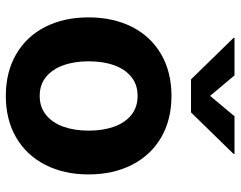

<svg xmlns="http://www.w3.org/2000/svg" viewBox="-102 -704 818 653"><g transform="rotate(90 306.5 -378.0)"><path d="M39.6 -270.5Q39.6 -354.5 72 -418.5Q104.5 -482.4 165 -517.6Q225.6 -552.7 306.6 -552.7Q387.7 -552.7 448 -517.6Q508.3 -482.4 541 -418.5Q573.7 -354.5 573.7 -270.5Q573.7 -187 541 -123.3Q508.3 -59.6 448 -24.4Q387.7 10.7 306.6 10.7Q225.6 10.7 165 -24.4Q104.5 -59.6 72 -123.3Q39.6 -187 39.6 -270.5ZM424.8 -271Q424.8 -319.8 411.4 -357.4Q397.9 -395 371.3 -416.3Q344.7 -437.5 306.6 -437.5Q268.6 -437.5 242.2 -416.3Q215.8 -395 202.4 -357.7Q189 -320.3 189 -271Q189 -222.7 202.4 -185.1Q215.8 -147.5 242.2 -126Q268.6 -104.5 306.6 -104.5Q344.7 -104.5 371.3 -126Q397.9 -147.5 411.4 -185.1Q424.8 -222.7 424.8 -271ZM306.6 -684.1 376 -767.1H503.9V-763.7L362.8 -619.1H250.5L109.4 -763.7V-767.1H236.8Z"/></g></svg>

Font: Inter RS Variable
Style: Regular
Weight: 400
Designer: Rasmus Andersson (customised by Maria Ramos and Noel Pretorius)
Foundry: rsms
Version: Version 3.001;Glyphs 3.2.3 (3260)